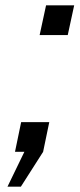

<svg xmlns="http://www.w3.org/2000/svg" viewBox="-20 -567 297 717"><path d="M152 -547H257L233 -436H128ZM141 0 58 130H8L71 0H36L59 -111H164Z"/></svg>

Font: League Gothic Italic
Style: Regular
Weight: 400
Designer: Tyler Finck
Foundry: The League of Moveable Type
Version: Version 1.001;PS 001.001;hotconv 1.0.56;makeotf.lib2.0.21325